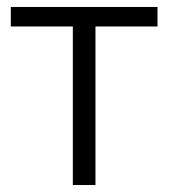

<svg xmlns="http://www.w3.org/2000/svg" viewBox="-20 -531 484 551"><path d="M189 0V-483H254V0ZM11 -455V-511H432V-455Z"/></svg>

Font: TikTok Sans 24pt Light
Style: Regular
Weight: 300
Version: Version 4.000